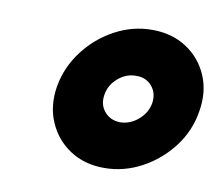

<svg xmlns="http://www.w3.org/2000/svg" viewBox="-51 -791 559 483"><g transform="rotate(10 228.5 -549.5)"><path d="M242.2 -368.2Q191.9 -368.2 154.8 -392.6Q117.7 -417 99.9 -458.3Q82 -499.5 90.3 -549.8Q99.1 -600.1 130.4 -641.4Q161.6 -682.6 206.8 -707Q252 -731.4 302.2 -731.4Q352.5 -731.4 389.9 -707Q427.2 -682.6 444.8 -641.4Q462.4 -600.1 453.6 -549.8Q445.8 -499.5 414.6 -458.3Q383.3 -417 337.9 -392.6Q292.5 -368.2 242.2 -368.2ZM262.2 -488.3Q287.6 -488.8 308.3 -506.6Q329.1 -524.4 333.5 -549.8Q337.4 -575.2 322.5 -593Q307.6 -610.8 282.2 -610.4Q256.8 -610.8 236.1 -593Q215.3 -575.2 211.4 -549.8Q207 -524.4 221.9 -506.6Q236.8 -488.8 262.2 -488.3Z"/></g></svg>

Font: Inter Display Black
Style: Italic
Weight: 900
Italic angle: -9.39999°
Designer: Rasmus Andersson
Foundry: rsms
Version: Version 4.000;git-a52131595